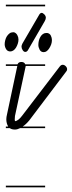

<svg xmlns="http://www.w3.org/2000/svg" viewBox="-25 -562 307 821"><path d="M168 -280H85Q85 -279 84.5 -277.5Q84 -276 84 -275L39 -66Q38 -57 38 -51Q38 -48 39 -44Q46 -44 54.5 -51Q63 -58 71 -69L230 -277Q236 -285 243 -285Q250 -285 256 -279Q262 -273 262 -266Q262 -260 258 -256L100 -47Q86 -30 72 -21H168V-14H61Q49 -8 39 -8Q25 -8 17 -14H0V-21H10Q2 -35 2 -52Q2 -61 5 -73L49 -280H0V-287H50Q54 -297 66 -297Q75 -297 80 -292Q82 -289 83 -287H168ZM96 -350Q91 -340 83 -340Q77 -340 72 -347.5Q67 -355 67 -363Q67 -368 71 -376L142 -498Q144 -502 147 -504.5Q150 -507 153 -507Q158 -507 164.5 -500.5Q171 -494 171 -486Q171 -480 166 -471ZM35 -424Q44 -421 49 -412Q54 -403 54 -393Q54 -384 51 -375Q48 -366 43.5 -358.5Q39 -351 32.5 -346.5Q26 -342 19 -342Q7 -342 1 -352Q-5 -362 -5 -373Q-5 -381 -2.5 -390.5Q0 -400 4.5 -407Q9 -414 15.5 -419Q22 -424 30 -424ZM177 -421Q188 -419 192.5 -409.5Q197 -400 197 -391Q197 -381 194 -372.5Q191 -364 186 -356Q181 -348 175 -343.5Q169 -339 162 -339Q150 -339 144.5 -349.5Q139 -360 139 -370Q139 -379 141 -387.5Q143 -396 147.5 -404Q152 -412 158.5 -416.5Q165 -421 173 -421ZM168 -535H0V-542H168ZM168 239H0V232H168Z"/></svg>

Font: Gruenewald VA 1. Klasse
Style: Regular
Weight: 400
Designer: Peter Wiegel
Foundry: Peter Wiegel, nach dem Schriftentwurf von Dr. H. Gr¸newald
Version: Version 0.007